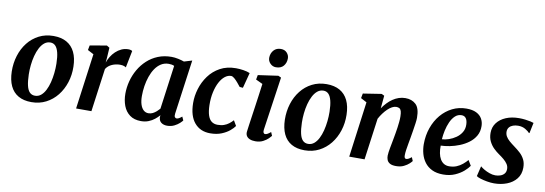

<svg xmlns="http://www.w3.org/2000/svg" viewBox="-59 -1200 4594 1618"><g transform="rotate(10 2238.0 -390.5)"><path d="M333.3 -568.7Q400.1 -568.7 446.1 -542.7Q492.2 -516.6 516.6 -466.2Q541 -415.7 542.4 -342.7Q544.1 -271.7 523.5 -207.6Q502.9 -143.5 463.5 -93.9Q424 -44.3 368.5 -15.8Q313 12.8 244.5 12.8Q178 12.8 132.3 -13.3Q86.5 -39.4 62.8 -89.8Q39.2 -140.2 37.4 -212.6Q36 -284.5 56 -348.8Q76 -413.1 114.9 -462.5Q153.8 -512 209.2 -540.3Q264.5 -568.7 333.3 -568.7ZM316.6 -510Q287.4 -510 265.1 -491.8Q242.8 -473.6 226.8 -442.8Q210.7 -411.9 200.6 -373.3Q190.6 -334.8 186.3 -293.5Q182 -252.3 183 -213.3Q184.4 -155.7 193.2 -118.4Q201.9 -81.2 219.7 -63.3Q237.4 -45.5 265 -45.5Q293.8 -45.5 315.8 -63.6Q337.8 -81.8 353.4 -112.5Q369.1 -143.2 378.9 -181.8Q388.7 -220.5 393.1 -262.2Q397.5 -303.8 396.8 -343.3Q395.7 -401.3 386.3 -438Q376.9 -474.7 359.7 -492.3Q342.4 -510 316.6 -510Z M803.9 -424.2Q812.4 -450.1 828.1 -475.7Q843.8 -501.3 865.7 -522Q887.7 -542.8 915 -555.3Q942.2 -567.7 973.6 -567.7Q984.9 -567.7 994 -565Q1003 -562.2 1007 -558.9L978.2 -413.6Q974.2 -417.6 960.9 -422.5Q947.7 -427.4 926.2 -427.4Q909.2 -427.4 892 -423.8Q874.8 -420.3 858.9 -413.3Q842.9 -406.4 829.8 -395.5Q816.6 -384.6 807.3 -369.9L756.7 0H625.5L690 -475.2L638.4 -502.5L646.1 -542.9L789.4 -567.4L813.1 -552.7L807.5 -462.2Z M1455.1 -102.7Q1452.3 -81.3 1458.3 -72.8Q1464.2 -64.2 1474.1 -64.2Q1482 -64.2 1492.4 -69.5Q1502.7 -74.8 1518.8 -88L1532.8 -57.3Q1527.9 -49.6 1510.6 -33.3Q1493.3 -17.1 1466.3 -3.5Q1439.3 10 1405 10Q1374.8 10 1355 -4.8Q1335.2 -19.7 1333.7 -50.8L1335.6 -67.4Q1319.2 -48.3 1296.8 -30.6Q1274.5 -12.8 1245.9 -1.4Q1217.2 10 1181.1 10Q1122.9 10 1085.5 -17.8Q1048.2 -45.5 1030.4 -92.3Q1012.7 -139.2 1012.7 -195.5Q1012.7 -249.5 1026.8 -303.1Q1040.9 -356.7 1068.3 -404.3Q1095.7 -452 1135.8 -488.9Q1175.8 -525.8 1227.9 -546.9Q1279.9 -568 1342.9 -568Q1369.3 -568 1399.9 -561.6Q1430.4 -555.1 1451.7 -547.3L1519.4 -567.7ZM1377.1 -497Q1366.5 -501.9 1354.6 -504Q1342.7 -506.1 1330.4 -506.1Q1293.3 -506.1 1264.5 -487.9Q1235.7 -469.6 1214.6 -438.5Q1193.5 -407.3 1179.9 -367.7Q1166.3 -328.1 1159.7 -285.2Q1153.2 -242.4 1153.2 -201.2Q1153.2 -158.2 1163 -127.9Q1172.8 -97.6 1190.6 -81.8Q1208.3 -66.1 1232 -66.1Q1252.1 -66.1 1269.1 -74.7Q1286.1 -83.4 1300.5 -96.1Q1314.8 -108.9 1325.8 -121.7Z M1951.5 -418.1Q1939.9 -433.3 1924.3 -451.7Q1908.7 -470.1 1893 -483.5Q1877.3 -496.8 1864.9 -496.8Q1837.7 -496.8 1812.5 -477.1Q1787.3 -457.4 1767.9 -421Q1748.5 -384.6 1737.4 -334.4Q1726.3 -284.3 1727.4 -223.8Q1728.6 -170.3 1739.6 -136.7Q1750.5 -103 1771.3 -87.3Q1792.1 -71.5 1823.2 -71.5Q1854.3 -71.5 1877.4 -79.8Q1900.6 -88 1918.8 -102Q1937 -115.9 1952.7 -133.2L1978.8 -88.6Q1966.1 -69.7 1938.6 -46.5Q1911 -23.3 1869.7 -6.6Q1828.4 10 1773.6 10Q1688.8 10 1639.3 -48.3Q1589.8 -106.6 1588.7 -216.8Q1588 -277.2 1606.7 -339Q1625.4 -400.7 1663.4 -452.7Q1701.4 -504.7 1759.2 -536.3Q1817.1 -568 1894.4 -568Q1923.3 -568 1957.2 -563Q1991.1 -557.9 2014.2 -547.6L1979.7 -415.8Z M2160.7 10Q2131.9 10 2112.4 1.6Q2092.9 -6.7 2083.9 -22Q2074.9 -37.2 2077.4 -58.4Q2080 -80.5 2084.7 -113.1Q2089.4 -145.7 2095.2 -186.5Q2101 -227.4 2107.9 -274.5Q2114.7 -321.6 2121.7 -372.6Q2128.6 -423.7 2135.7 -476.2L2077.1 -503.6L2084.5 -542.9L2256.5 -567.4L2281.2 -556L2215 -100.6Q2212.3 -82.6 2216.9 -73.4Q2221.5 -64.2 2231.2 -64.2Q2240.5 -64.2 2251.2 -69.9Q2261.9 -75.5 2278.9 -89.9L2291.9 -59.3Q2286.7 -52 2270 -35.4Q2253.3 -18.7 2225.8 -4.4Q2198.3 10 2160.7 10ZM2223.1 -634.3Q2194 -634.3 2173.3 -656.1Q2152.5 -677.8 2153.9 -707.4Q2155.7 -743.9 2178.3 -768.8Q2200.9 -793.7 2239 -793.7Q2271.8 -793.7 2291 -772.7Q2310.2 -751.6 2309.9 -723.8Q2309.5 -685.9 2287.6 -660.1Q2265.7 -634.3 2223.1 -634.3Z M2670.3 -568.7Q2737.1 -568.7 2783.1 -542.7Q2829.2 -516.6 2853.6 -466.2Q2878 -415.7 2879.4 -342.7Q2881.1 -271.7 2860.5 -207.6Q2839.9 -143.5 2800.5 -93.9Q2761 -44.3 2705.5 -15.8Q2650 12.8 2581.5 12.8Q2515 12.8 2469.3 -13.3Q2423.5 -39.4 2399.8 -89.8Q2376.2 -140.2 2374.4 -212.6Q2373 -284.5 2393 -348.8Q2413 -413.1 2451.9 -462.5Q2490.8 -512 2546.2 -540.3Q2601.5 -568.7 2670.3 -568.7ZM2653.6 -510Q2624.4 -510 2602.1 -491.8Q2579.8 -473.6 2563.8 -442.8Q2547.7 -411.9 2537.6 -373.3Q2527.6 -334.8 2523.3 -293.5Q2519 -252.3 2520 -213.3Q2521.4 -155.7 2530.2 -118.4Q2538.9 -81.2 2556.7 -63.3Q2574.4 -45.5 2602 -45.5Q2630.8 -45.5 2652.8 -63.6Q2674.8 -81.8 2690.4 -112.5Q2706.1 -143.2 2715.9 -181.8Q2725.7 -220.5 2730.1 -262.2Q2734.5 -303.8 2733.8 -343.3Q2732.7 -401.3 2723.3 -438Q2713.9 -474.7 2696.7 -492.3Q2679.4 -510 2653.6 -510Z M3153.8 -447.1Q3171.5 -473.1 3192.4 -495.1Q3213.3 -517.2 3237.4 -533.6Q3261.5 -550 3288.3 -559Q3315.1 -568 3344.4 -568Q3399.7 -568 3434.1 -535.6Q3468.5 -503.3 3468.5 -421.2Q3468.5 -403.8 3464.2 -372.8Q3459.9 -341.8 3454.3 -307.9Q3448.7 -274 3444.1 -247Q3439.9 -222 3434.7 -194.2Q3429.5 -166.3 3425.7 -140.1Q3421.9 -113.8 3421.6 -93.8Q3421.4 -76.3 3426.4 -70.2Q3431.4 -64.2 3437.9 -64.2Q3446.9 -64.2 3457.1 -69.3Q3467.3 -74.4 3483.5 -87.2L3496.5 -56.4Q3492.2 -49.5 3475.2 -33.4Q3458.3 -17.3 3430.4 -3.7Q3402.6 10 3364.3 10Q3329.5 10 3311.4 -0.7Q3293.2 -11.4 3286.6 -28.5Q3280 -45.6 3280.3 -64.8Q3280.6 -77.7 3283 -95.3Q3285.4 -113 3289.3 -133.7Q3293.2 -154.5 3297.4 -176.1Q3301.5 -197.8 3305.2 -218Q3308.8 -238.4 3313.1 -262.4Q3317.3 -286.4 3320.9 -311.7Q3324.4 -337 3326.8 -361.6Q3329.2 -386.1 3328.9 -407.9Q3328.5 -437.2 3323.6 -453.1Q3318.7 -469 3308.2 -475.4Q3297.7 -481.7 3280.7 -481.7Q3263.9 -481.7 3245.3 -471.7Q3226.8 -461.7 3208.5 -444.3Q3190.2 -426.8 3173.3 -404.1Q3156.3 -381.4 3142.7 -355.8L3094 0H2962.8L3026.4 -475.8L2975.4 -503L2983.1 -543.4L3140.7 -568L3164 -556.6Z M3985.1 -101.7Q3971.8 -80.8 3942.1 -54.4Q3912.3 -28 3868.3 -8.5Q3824.3 11 3767.1 11Q3710.9 11 3671.9 -8Q3632.8 -27 3608.8 -59.2Q3584.7 -91.5 3573.9 -131.4Q3563.2 -171.3 3563.1 -212.7Q3563.2 -288.2 3586.2 -353.2Q3609.1 -418.2 3650.1 -466.9Q3691.2 -515.6 3746.3 -543Q3801.5 -570.4 3865.8 -570.4Q3917.7 -570.4 3950.6 -554.3Q3983.5 -538.1 3999.6 -510.2Q4015.6 -482.2 4016.3 -447.7Q4017.3 -399.8 3996.6 -363.7Q3975.9 -327.5 3941.2 -301.6Q3906.6 -275.8 3864.9 -259.1Q3823.3 -242.4 3781.5 -234.3Q3739.8 -226.3 3705.8 -225.4Q3705 -190.5 3710.6 -161.4Q3716.2 -132.4 3728.6 -111Q3741 -89.5 3760.1 -77.8Q3779.3 -66 3805.3 -66Q3840.2 -66 3868.2 -77.6Q3896.2 -89.2 3918.5 -107.8Q3940.9 -126.3 3958.1 -146.5ZM3835.8 -508.3Q3803.7 -508.3 3780.3 -486.5Q3756.9 -464.7 3741.3 -429.9Q3725.7 -395.1 3717.2 -355.4Q3708.6 -315.7 3706.4 -279.8Q3733.5 -280.8 3765.2 -291.6Q3796.9 -302.4 3825.1 -322.1Q3853.4 -341.8 3870.9 -370.5Q3888.5 -399.2 3887.4 -436.4Q3886.4 -472.2 3873.1 -490.3Q3859.8 -508.3 3835.8 -508.3Z M4424.1 -459.1H4419.4Q4409.4 -471.6 4382.9 -487.7Q4356.3 -503.8 4320.4 -503.8Q4296.5 -503.8 4276.7 -496.7Q4256.8 -489.6 4244.8 -475.5Q4232.7 -461.4 4231.9 -439.4Q4231.5 -417.2 4242 -398.3Q4252.6 -379.5 4272.5 -362.1Q4292.4 -344.7 4318.9 -325.4Q4345.6 -306 4369.5 -284.2Q4393.5 -262.4 4408.6 -233.1Q4423.8 -203.9 4423.8 -162.8Q4423.8 -105.5 4392.8 -67Q4361.9 -28.5 4311.7 -9.3Q4261.4 10 4202.8 10Q4174.5 10 4142.7 4.4Q4110.8 -1.2 4085.4 -9.2Q4059.9 -17.3 4050.4 -25.4L4071.2 -111.6H4073Q4083.6 -101.6 4104.8 -89.2Q4126.1 -76.7 4151.9 -67.6Q4177.7 -58.4 4202.1 -58.4Q4223 -58.4 4243.5 -65Q4264 -71.6 4277.6 -86.9Q4291.2 -102.2 4291.2 -128Q4291.2 -150.7 4278.8 -169.6Q4266.5 -188.4 4245.9 -205.8Q4225.3 -223.2 4199.8 -240.5Q4178 -255.6 4155.1 -277.8Q4132.2 -300.1 4116.6 -331.3Q4100.9 -362.5 4100.9 -404.6Q4100.9 -453.7 4128.7 -490.4Q4156.4 -527.2 4205.1 -547.6Q4253.7 -568 4316.6 -568Q4343.3 -568 4369.3 -564.9Q4395.3 -561.8 4415.1 -557.4Q4434.8 -553 4443 -549.4Z"/></g></svg>

Font: Merriweather 7pt Light
Style: Italic
Weight: 300
Italic angle: -7.8°
Designer: Eben Sorkin
Foundry: Eben Sorkin
Version: Version 2.200;gftools[0.9.31]